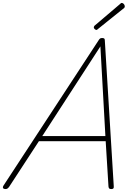

<svg xmlns="http://www.w3.org/2000/svg" viewBox="-63 -1274 915 1308"><path d="M-26 14Q-37 14 -41.5 8Q-46 2 -39 -10L611 -1003Q615 -1009 619.5 -1012Q624 -1015 633 -1015Q643 -1015 647 -1011.5Q651 -1008 651 -1000L712 -5Q713 6 709 10Q705 14 695 14Q685 14 681 10Q677 6 676 -4L657 -312H202L-1 -1Q-7 7 -12.5 10.5Q-18 14 -26 14ZM225 -347H655L621 -958ZM594 -1070Q588 -1070 582 -1076Q576 -1082 576 -1087Q576 -1089 577 -1092Q578 -1095 580 -1098L754 -1246Q757 -1249 760 -1251.5Q763 -1254 766 -1254Q771 -1254 776 -1250.5Q781 -1247 784 -1241.5Q787 -1236 787 -1230Q787 -1228 786.5 -1225.5Q786 -1223 783 -1220L605 -1077Q601 -1074 599 -1072Q597 -1070 594 -1070Z"/></svg>

Font: Playwrite BE VLG Thin
Style: Regular
Weight: 250
Designer: Veronika Burian, José Scaglione
Foundry: TypeTogether
Version: Version 1.002